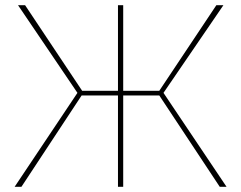

<svg xmlns="http://www.w3.org/2000/svg" viewBox="-20 -714 922 734"><path d="M36 0 276 -359 49 -694H76L294 -367H431V-694H451V-367H589L807 -694H834L605 -359L846 0H820L589 -349H451V0H431V-349H292L62 0Z"/></svg>

Font: Cantarell Thin
Style: Regular
Weight: 100
Designer: Dave Crossland, Nikolaus Waxweiler, Florian Fecher, Jacques Le Bailly, Eben Sorkin, Alexei Vanyashin, Alexios Zavras, Em
Version: Version 0.303